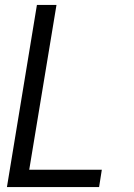

<svg xmlns="http://www.w3.org/2000/svg" viewBox="-20 -755 540 775"><path d="M8 0 129 -735H208L98 -70H391L380 0Z"/></svg>

Font: Iosevka
Style: Italic
Weight: 400
Italic angle: -9°
Monospace: yes
Designer: Belleve Invis
Foundry: Belleve Invis
Version: Version 32.5.0; ttfautohint (v1.8.4)